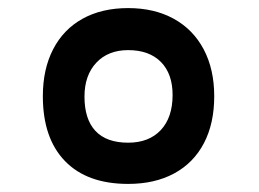

<svg xmlns="http://www.w3.org/2000/svg" viewBox="-20 -513 640 475"><path d="M86 -275Q86 -342 111.5 -391.2Q137 -440.5 184.5 -466.8Q232 -493 297 -493Q362 -493 410 -466.5Q458 -440 484 -390.8Q510 -341.5 510 -275Q510 -207.5 484.5 -158.8Q459 -110 411 -84Q363 -58 297 -58Q195.5 -58 140.8 -114.5Q86 -171 86 -275ZM407 -278Q407 -330.5 378 -359.8Q349 -389 297 -389Q247.5 -389 218.2 -357.8Q189 -326.5 189 -274Q189 -218 216.2 -189Q243.5 -160 297 -160Q348.5 -160 377.8 -191.2Q407 -222.5 407 -278Z"/></svg>

Font: JuliaMono Black
Style: Regular
Weight: 900
Monospace: yes
Designer: cormullion
Foundry: corm
Version: Version 0.054; ttfautohint (v1.8.4)